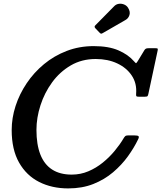

<svg xmlns="http://www.w3.org/2000/svg" viewBox="-20 -1012 877 1043"><path d="M675.5 -970Q667.5 -982.5 653.2 -988Q639 -993.5 624.2 -991Q609.5 -988.5 599 -977L498 -874.5Q490 -867 498 -858.5L520.5 -835Q526 -829 529.5 -829Q533 -829 539.5 -833L661 -903Q677.5 -912 683.2 -930.2Q689 -948.5 675.5 -970ZM730.5 -255.5Q736.5 -267.5 732.5 -272Q728.5 -276.5 709 -276.5H675.5Q664.5 -276.5 659.8 -271.8Q655 -267 651 -260Q631.5 -227 603 -192.5Q574.5 -158 538.5 -128.8Q502.5 -99.5 460 -81.5Q417.5 -63.5 369.5 -63.5Q306 -63.5 263.2 -91Q220.5 -118.5 199.2 -172.8Q178 -227 178 -306.5Q178 -372 199.8 -439.8Q221.5 -507.5 263 -564.5Q304.5 -621.5 364.2 -656.5Q424 -691.5 500 -691.5Q566 -691.5 617 -667.5Q668 -643.5 696 -601.2Q724 -559 719.5 -503Q718.5 -493 720.8 -489.8Q723 -486.5 735.5 -486.5H765Q778.5 -486.5 781.5 -490Q784.5 -493.5 786.5 -504.5L836.5 -738Q838 -746 836.2 -748Q834.5 -750 825.5 -750H786.5Q777.5 -750 773 -747.8Q768.5 -745.5 765 -740.5L728 -679.5Q720.5 -668 718.5 -668.8Q716.5 -669.5 708 -679Q676.5 -715.5 623.2 -738.5Q570 -761.5 489 -761.5Q410.5 -761.5 342.2 -735.2Q274 -709 219 -663.5Q164 -618 124.8 -559.5Q85.5 -501 64.5 -436Q43.5 -371 43.5 -305.5Q43.5 -199.5 83.5 -129Q123.5 -58.5 192.8 -23.5Q262 11.5 350.5 11.5Q426.5 11.5 487 -12.5Q547.5 -36.5 594.2 -76.2Q641 -116 674.8 -162.8Q708.5 -209.5 730.5 -255.5Z"/></svg>

Font: Besley Medium
Style: Italic
Weight: 500
Italic angle: -13°
Designer: Owen Earl
Foundry: indestructible type*
Version: Version 2.001